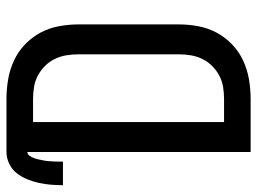

<svg xmlns="http://www.w3.org/2000/svg" viewBox="-156 -656 775 578"><g transform="rotate(-90 231.0 -367.5)"><path d="M222 0H62V-672Q55 -672 50.5 -665.5Q46 -659 43.5 -652Q41 -645 39.5 -638Q38 -631 36.5 -623.5Q35 -616 34.5 -609Q34 -602 33.5 -594.5Q33 -587 33 -579.5Q33 -572 33 -565H-38Q-38 -583 -36.5 -601.5Q-35 -620 -31 -638Q-27 -656 -20 -673Q-13 -690 -1.5 -704.5Q10 -719 27 -727Q44 -735 62 -735H222Q251 -735 280.5 -730Q310 -725 337 -712.5Q364 -700 385.5 -679.5Q407 -659 421 -633Q435 -607 440.5 -577.5Q446 -548 446 -519V-216Q446 -187 440.5 -157.5Q435 -128 421 -102Q407 -76 385.5 -55.5Q364 -35 337 -22.5Q310 -10 280.5 -5Q251 0 222 0ZM152 -80H222Q240 -80 258 -83Q276 -86 292 -94.5Q308 -103 321 -116Q334 -129 342 -145.5Q350 -162 353 -180Q356 -198 356 -216V-519Q356 -537 353 -555Q350 -573 342 -589.5Q334 -606 321 -619Q308 -632 292 -640.5Q276 -649 258 -652Q240 -655 222 -655H152Z"/></g></svg>

Font: Iosevka Custom Medium
Style: Regular
Weight: 500
Monospace: yes
Designer: Belleve Invis
Foundry: Belleve Invis
Version: Version 32.5.0; ttfautohint (v1.8.4)